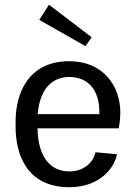

<svg xmlns="http://www.w3.org/2000/svg" viewBox="-20 -774 573 810"><path d="M145.8 -690 340.8 -579.2 366.7 -616.7 186.7 -754.2ZM45.8 -238.3C45.8 -122.5 93.3 15.8 272.5 15.8C404.2 15.8 464.2 -69.2 473.3 -123.3L382.5 -131.7C376.7 -95.8 339.2 -50.8 272.5 -50.8C186.7 -50.8 140 -120 138.3 -232.5H480.8C485 -255 487.5 -277.5 487.5 -300C487.5 -410 416.7 -515.8 272.5 -515.8C96.7 -515.8 45.8 -376.7 45.8 -261.7ZM139.2 -292.5C146.7 -390 193.3 -449.2 272.5 -449.2C345.8 -449.2 399.2 -400.8 399.2 -300.8V-292.5Z"/></svg>

Font: Boon Medium
Style: Regular
Weight: 500
Designer: Sungsit Sawaiwan
Foundry: FontUni
Version: Version 2.0